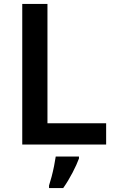

<svg xmlns="http://www.w3.org/2000/svg" viewBox="-20 -734 590 975"><path d="M93 0V-714H221V-108H519V0ZM381 71Q370 101 348.5 142.5Q327 184 301 221H229V208Q235 190 242 163.5Q249 137 254.5 109.5Q260 82 263 61H381Z"/></svg>

Font: Noto Sans Gujarati SemiBold
Style: Regular
Weight: 600
Designer: Jelle Bosma - Monotype Design Team, Universal Thirst
Foundry: Monotype Imaging Inc.
Version: Version 2.106; ttfautohint (v1.8.4.7-5d5b)